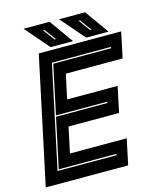

<svg xmlns="http://www.w3.org/2000/svg" viewBox="-141 -936 852 1024"><g transform="rotate(-15 285.0 -424.0)"><path d="M-17 0 132 -700H587L557 -558.5H243.5L214.5 -424H493.5L463.5 -282.5H184.5L154.5 -141.5H468L438 0ZM66.5 -68.5H392.5L394 -75.5H75L133.5 -350H417.5L419 -357H135L192.5 -627H511.5L513 -634H187ZM521.5 -716H398L284 -848H427.5ZM436.5 -750 390 -813H382L429 -750ZM325.5 -716H202L88 -848H231.5ZM240.5 -750 194 -813H186L233 -750Z"/></g></svg>

Font: Tourney ExtraBold
Style: Italic
Weight: 800
Italic angle: -12°
Version: Version 1.015